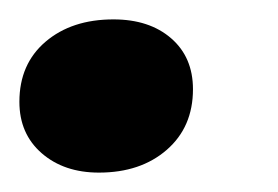

<svg xmlns="http://www.w3.org/2000/svg" viewBox="-35 -170 287 198"><path d="M67 8Q31 8 8 -12Q-15 -32 -15 -65Q-15 -104 12 -127Q39 -150 82 -150Q119 -150 141.5 -130.5Q164 -111 164 -78Q164 -39 137 -15.5Q110 8 67 8Z"/></svg>

Font: Mona Sans ExtraLight ExtraBold
Style: Italic
Weight: 800
Italic angle: -11.6951°
Version: Version 2.000